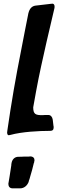

<svg xmlns="http://www.w3.org/2000/svg" viewBox="-20 -750 319 1052"><path d="M19 -26C19 -15 22 -9 28 -9C29 -9 33 -10 38 -11C100 -28 193 -33 255 -33C268 -33 274 -39 274 -52C274 -55 274 -58 273 -60L269 -94C267 -109 258 -120 245 -120H227L213 -119C176 -119 162 -123 162 -162L178 -251C194 -339 216 -436 235 -520C249 -581 264 -643 278 -704C279 -708 279 -711 279 -714C279 -725 274 -730 266 -730L261 -729H258L173 -719C155 -716 142 -703 136 -679V-680L117 -584C88 -437 60 -294 37 -146L20 -33V-31ZM90 282C112 282 130 267 138 244H137C139 239 140 234 142 230L145 219C153 192 159 172 165 145L168 137H167C168 133 169 131 169 128C169 117 163 108 147 107C141 108 135 108 129 108H112C102 109 91 109 81 109C60 109 46 124 43 145C42 148 42 151 42 155C39 173 36 192 33 214L27 250C26 252 26 255 26 259C26 271 33 282 49 282Z"/></svg>

Font: Bangerz
Style: Regular
Weight: 400
Designer: vernon adams
Foundry: Vernon Adams
Version: Version 2.10;December 28, 2023;FontCreator 13.0.0.2683 64-bi